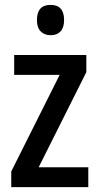

<svg xmlns="http://www.w3.org/2000/svg" viewBox="-20 -765 406 785"><path d="M341 0H26V-64L224 -459H38V-540H333V-470L138 -81H341ZM187 -745Q242 -745 242 -683Q242 -652 227.5 -636.5Q213 -621 187 -621Q162 -621 146.5 -636.5Q131 -652 131 -683Q131 -745 187 -745Z"/></svg>

Font: Noto Sans Gurmukhi Condensed Medium
Style: Regular
Weight: 500
Width: 3
Designer: Jelle Bosma - Monotype Design Team
Foundry: Monotype Imaging Inc.
Version: Version 2.004; ttfautohint (v1.8.4.7-5d5b)